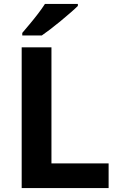

<svg xmlns="http://www.w3.org/2000/svg" viewBox="-20 -954 605 974"><path d="M90 0V-714H241V-125H531V0ZM375 -924Q361 -910 338 -890Q315 -870 288.5 -848Q262 -826 236.5 -806.5Q211 -787 192 -774H93V-787Q109 -806 130.5 -831.5Q152 -857 173 -884.5Q194 -912 208 -934H375Z"/></svg>

Font: Noto Sans Gurmukhi
Style: Regular
Weight: 400
Designer: Jelle Bosma - Monotype Design Team
Foundry: Monotype Imaging Inc.
Version: Version 2.003